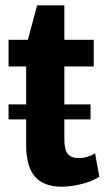

<svg xmlns="http://www.w3.org/2000/svg" viewBox="-20 -689 392 719"><path d="M210 10Q143 10 110.5 -28Q78 -66 78 -145V-516L119 -669H221V-167Q221 -129 233.5 -113Q246 -97 275 -97Q290 -97 306 -101.5Q322 -106 336 -115L352 -27Q335 -16 311 -7.5Q287 1 261 5.5Q235 10 210 10ZM12 -540H331V-440H12ZM319 -298V-242H12V-298Z"/></svg>

Font: Pathway Extreme Condensed
Style: Bold
Weight: 700
Width: 3
Version: Version 1.001;gftools[0.9.26]